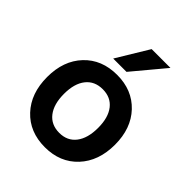

<svg xmlns="http://www.w3.org/2000/svg" viewBox="-209 -856 991 991"><g transform="rotate(45 286.5 -361.0)"><path d="M456.1 -734.9 310.1 -560.1H212.9L318.8 -734.9ZM39.1 -252Q39.1 -370.6 107.2 -442.9Q175.3 -515.1 287.1 -515.1Q397.9 -515.1 466.1 -442.9Q534.2 -370.6 534.2 -252Q534.2 -132.8 466.1 -59.8Q397.9 13.2 287.1 13.2Q175.3 13.2 107.2 -59.6Q39.1 -132.3 39.1 -252ZM411.1 -252Q411.1 -327.1 378.4 -368.7Q345.7 -410.2 287.1 -410.2Q228 -410.2 195.1 -368.7Q162.1 -327.1 162.1 -252Q162.1 -176.3 195.1 -134Q228 -91.8 287.1 -91.8Q345.7 -91.8 378.4 -134Q411.1 -176.3 411.1 -252Z"/></g></svg>

Font: Overused Grotesk SemiBold
Style: Regular
Weight: 600
Version: Version 0.002